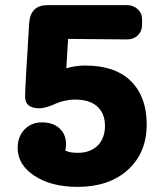

<svg xmlns="http://www.w3.org/2000/svg" viewBox="-20 -720 642 750"><path d="M313 -464Q430 -464 491.5 -403Q553 -342 553 -234Q553 -123 479.5 -56.5Q406 10 283 10Q181 10 115 -33Q49 -76 49 -142Q49 -186 75.5 -214Q102 -242 144 -242Q187 -242 212.5 -218.5Q238 -195 238 -157Q238 -144 235 -132Q251 -123 284 -123Q333 -123 361.5 -151.5Q390 -180 390 -228Q390 -277 360 -304Q330 -331 274 -331Q230 -331 186 -310Q153 -297 134 -297Q78 -297 78 -342Q78 -378 94 -630Q99 -700 166 -700H476Q501 -700 518 -684Q535 -668 535 -644V-623Q535 -598 518.5 -582Q502 -566 476 -566L246 -568L239 -453Q274 -464 313 -464Z"/></svg>

Font: Solway ExtraBold
Style: Regular
Weight: 800
Designer: Mariya V. Pigoulevskaya
Foundry: The Northern Block Ltd.
Version: Version 1.000;hotconv 1.0.109;makeotfexe 2.5.65596